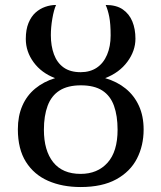

<svg xmlns="http://www.w3.org/2000/svg" viewBox="-20 -744 651 774"><path d="M305 10Q231 10 174 -15Q117 -40 84.5 -91.5Q52 -143 52 -223Q52 -276 70 -317.5Q88 -359 122 -387Q156 -415 202 -429Q147 -450 115.5 -493Q84 -536 84 -587Q84 -625 95 -651.5Q106 -678 123.5 -693.5Q141 -709 162.5 -716.5Q184 -724 206 -724Q197 -704 191 -669Q185 -634 185 -602Q185 -559 197.5 -525Q210 -491 236.5 -472Q263 -453 305 -453Q343 -453 370 -471Q397 -489 411.5 -523Q426 -557 426 -601Q426 -648 420.5 -676Q415 -704 406 -724Q449 -724 475 -706Q501 -688 513.5 -657.5Q526 -627 526 -588Q526 -539 493.5 -495Q461 -451 404 -429Q452 -415 486.5 -387Q521 -359 540 -317.5Q559 -276 559 -222Q559 -157 532 -104.5Q505 -52 448.5 -21Q392 10 305 10ZM305 -43Q373 -43 413.5 -88Q454 -133 454 -221Q454 -277 439.5 -317.5Q425 -358 392.5 -379Q360 -400 306 -400Q253 -400 220 -379Q187 -358 172 -317.5Q157 -277 157 -221Q157 -137 194.5 -90Q232 -43 305 -43Z"/></svg>

Font: Noto Serif SemiCondensed
Style: Regular
Weight: 400
Width: 4
Designer: Monotype Design Team
Foundry: Monotype Imaging Inc.
Version: Version 2.013